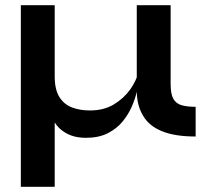

<svg xmlns="http://www.w3.org/2000/svg" viewBox="-20 -517 799 737"><path d="M731 7Q650 7 600 -14Q550 -35 528 -75Q506 -112 505 -165Q499 -138 486 -108Q473 -78 450.5 -50.5Q428 -23 393.5 -5.5Q359 12 310 12Q258 12 224 -12Q204 -25 190 -47V200H60V-497H190V-224Q190 -173 208 -144.5Q226 -116 256.5 -104.5Q287 -93 325 -93Q379 -93 417.5 -116.5Q456 -140 480 -174Q496 -197 505 -220V-497H635V-194Q635 -156 645.5 -137.5Q656 -119 677.5 -113Q699 -107 731 -107Z"/></svg>

Font: Syne Modified
Style: Bold
Weight: 700
Designer: Lucas Descroix
Foundry: Bonjour Monde
Version: Version 2.200